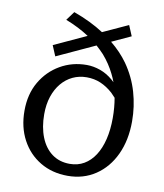

<svg xmlns="http://www.w3.org/2000/svg" viewBox="-85 -821 768 901"><g transform="rotate(10 299.0 -371.0)"><path d="M123 -582 277 -653Q229 -685 165 -710L196 -752Q279 -722 340 -682L460 -737L481 -687L390 -645Q438 -606 471 -560Q513 -500 532.5 -432.5Q552 -365 552 -294Q552 -204 520 -135.5Q488 -67 430.5 -28.5Q373 10 298 10Q224 10 167 -24Q110 -58 78 -118Q46 -178 46 -256Q46 -335 80 -393.5Q114 -452 171 -485Q228 -518 297 -518Q329 -518 361.5 -506.5Q394 -495 422 -471Q428 -466 434 -460Q427 -479 418 -497Q396 -542 362 -581Q345 -599 326 -616L144 -532ZM452 -389Q442 -400 432 -410Q404 -435 373.5 -448Q343 -461 307 -461Q271 -461 240.5 -446.5Q210 -432 187.5 -405Q165 -378 152.5 -340.5Q140 -303 140 -256Q140 -194 159 -146.5Q178 -99 213.5 -73Q249 -47 298 -47Q336 -47 366 -64.5Q396 -82 417 -114.5Q438 -147 449 -192.5Q460 -238 460 -294Q460 -344 452 -389Z"/></g></svg>

Font: Roboto Serif 20pt
Style: Regular
Weight: 400
Designer: Greg Gazdowicz
Foundry: Commercial Type
Version: Version 1.008